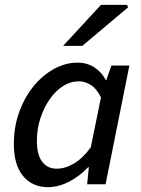

<svg xmlns="http://www.w3.org/2000/svg" viewBox="-20 -759 581 791"><path d="M177 12Q113 12 75 -34Q37 -80 37 -166Q37 -236 59 -297Q81 -358 118 -403.5Q155 -449 202.5 -475Q250 -501 300 -501Q338 -501 368.5 -481.5Q399 -462 416 -429H418L439 -489H513L415 0H339L346 -70H343Q308 -33 264.5 -10.5Q221 12 177 12ZM213 -64Q249 -64 285 -85.5Q321 -107 354 -152L396 -358Q378 -394 354 -409Q330 -424 305 -424Q271 -424 240 -404.5Q209 -385 185 -350.5Q161 -316 146.5 -272Q132 -228 132 -179Q132 -121 154 -92.5Q176 -64 213 -64ZM240 -570 396 -739H503L508 -729L319 -570Z"/></svg>

Font: Source Sans 3 ExtraLight Medium
Style: Italic
Weight: 500
Italic angle: -11°
Version: Version 3.052;hotconv 1.1.0;makeotfexe 2.6.0